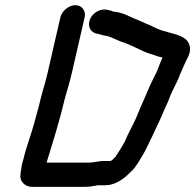

<svg xmlns="http://www.w3.org/2000/svg" viewBox="-20 -704 757 744"><path d="M410 -81H409C409 -80 408 -80 407 -80H380C372 -80 363 -79 354 -77L339 -75C334 -74 329 -74 323 -74H161L162 -79C186 -157 211 -236 231 -321C241 -358 251 -388 259 -424L308 -637C314 -662 297 -684 272 -684C247 -684 220 -662 214 -637L165 -424C157 -388 147 -359 138 -323C130 -287 119 -253 111 -221C99 -178 80 -129 71 -88C68 -79 66 -71 64 -62C64 -57 63 -53 62 -48C60 -39 60 -32 59 -25C56 -1 78 20 103 20H301C310 20 320 20 328 19L353 15C356 14 358 14 359 14H387C422 14 451 -5 473 -25L488 -39C509 -59 520 -82 536 -108C549 -130 558 -153 570 -176C582 -201 593 -225 605 -251L615 -275C622 -291 629 -304 635 -320C647 -356 667 -383 678 -417L685 -432L694 -453C703 -475 720 -497 716 -521C712 -544 700 -555 679 -564C663 -572 639 -576 622 -582L607 -586C598 -589 586 -594 578 -598L562 -606C542 -613 521 -625 501 -632L487 -638C467 -648 446 -657 419 -659C413 -662 407 -664 400 -665C372 -674 340 -656 329 -630C317 -602 332 -579 353 -574C368 -572 378 -566 393 -565C394 -565 395 -565 397 -564C414 -559 433 -549 448 -543C487 -532 521 -509 560 -496C576 -492 592 -484 610 -481C603 -467 594 -443 588 -427C577 -404 565 -383 555 -358C545 -334 537 -316 527 -294L517 -270C513 -261 510 -253 507 -246C494 -216 475 -185 463 -154L455 -140C446 -125 438 -112 429 -99V-98C423 -93 417 -84 410 -81Z"/></svg>

Font: Electronic
Style: ExBlkIt
Weight: 900
Version: Version 1.011